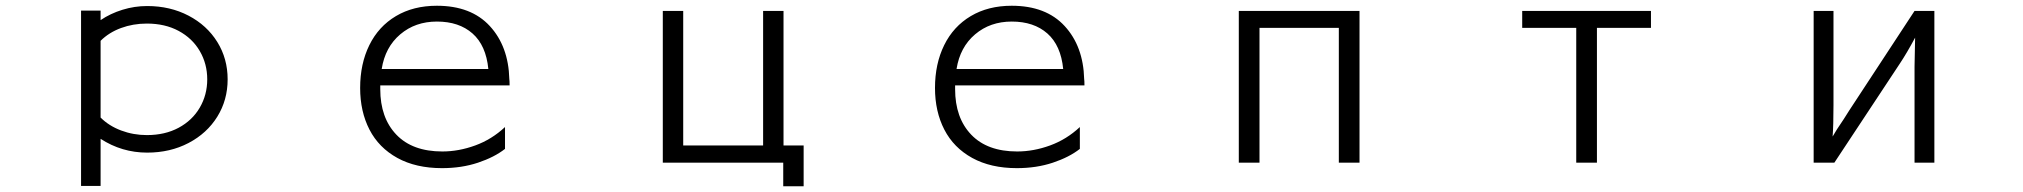

<svg xmlns="http://www.w3.org/2000/svg" viewBox="-20 -536 7040 668"><path d="M262 -499H330V-466Q364 -489 406 -502Q448 -515 492 -515Q572 -515 636 -481.5Q700 -448 736 -390Q772 -332 772 -260Q772 -188 736 -130Q700 -72 636 -38.5Q572 -5 492 -5Q404 -5 330 -53V111H262ZM491 -66Q554 -66 601.5 -91.5Q649 -117 675 -161.5Q701 -206 701 -260Q701 -314 675 -358.5Q649 -403 601.5 -428.5Q554 -454 491 -454Q443 -454 401 -438.5Q359 -423 330 -394V-127Q359 -98 401.5 -82Q444 -66 491 -66Z M1518 49Q1427 49 1362.5 13.5Q1298 -22 1265.5 -85Q1233 -148 1233 -230Q1233 -314 1265 -379Q1297 -444 1357.5 -480Q1418 -516 1500 -516Q1619 -516 1684 -445.5Q1749 -375 1752 -261Q1753 -256 1753 -239H1303V-226Q1303 -126 1359 -67.5Q1415 -9 1519 -9Q1576 -9 1633.5 -30Q1691 -51 1737 -94V-18Q1700 11 1643 30Q1586 49 1518 49ZM1500 -461Q1425 -461 1372.5 -416.5Q1320 -372 1308 -296H1679Q1671 -378 1624 -419.5Q1577 -461 1500 -461Z M2705 30H2286V-498H2357V-30H2635V-498H2706V-30H2776V112H2705Z M3518 49Q3427 49 3362.5 13.5Q3298 -22 3265.5 -85Q3233 -148 3233 -230Q3233 -314 3265 -379Q3297 -444 3357.5 -480Q3418 -516 3500 -516Q3619 -516 3684 -445.5Q3749 -375 3752 -261Q3753 -256 3753 -239H3303V-226Q3303 -126 3359 -67.5Q3415 -9 3519 -9Q3576 -9 3633.5 -30Q3691 -51 3737 -94V-18Q3700 11 3643 30Q3586 49 3518 49ZM3500 -461Q3425 -461 3372.5 -416.5Q3320 -372 3308 -296H3679Q3671 -378 3624 -419.5Q3577 -461 3500 -461Z M4638 -439H4362V30H4290V-498H4710V30H4638Z M5464 -439H5276V-498H5724V-439H5536V30H5464Z M6641 -304 6643 -405Q6614 -351 6590 -315L6362 30H6290V-498H6359V-170Q6359 -100 6356 -61Q6367 -81 6395 -122Q6413 -151 6414 -152L6641 -498H6710V30H6641Z"/></svg>

Font: LINE Seed JP_TTF Regular
Style: Regular
Weight: 400
Designer: LINE & Fontrix & Fontworks
Version: Version 1.002